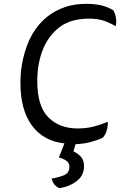

<svg xmlns="http://www.w3.org/2000/svg" viewBox="-20 -738 634 1014"><path d="M548.8 -94.7Q517.6 -81.1 477.5 -70.3Q437.5 -59.6 390.6 -59.6Q293.9 -59.6 235.4 -118.2Q176.8 -176.8 176.8 -310.5Q176.8 -356.4 184.6 -399.4Q192.4 -442.4 208 -480.5Q237.3 -550.8 295.9 -595.7Q355.5 -639.6 450.2 -639.6Q492.2 -639.6 524.4 -629.9Q557.6 -619.1 590.8 -599.6Q593.8 -611.3 593.8 -623Q593.8 -633.8 591.8 -645.5Q587.9 -669.9 577.1 -684.6Q549.8 -701.2 513.7 -710Q477.5 -717.8 435.5 -717.8Q373 -717.8 322.3 -700.2Q271.5 -682.6 231.4 -651.4Q158.2 -592.8 123 -498Q87.9 -404.3 87.9 -299.8Q87.9 -158.2 148.4 -75.2Q209 6.8 320.3 19.5Q310.5 44.9 291 93.8Q314.5 99.6 331.1 111.3Q346.7 123 346.7 143.6Q346.7 175.8 315.4 188.5Q284.2 200.2 252.9 205.1Q256.8 222.7 266.6 235.4Q277.3 248 293 255.9Q346.7 248 385.7 217.8Q423.8 188.5 423.8 139.6Q423.8 109.4 408.2 90.8Q391.6 72.3 368.2 61.5Q372.1 48.8 378.9 23.4Q425.8 21.5 460 11.7Q494.1 2.9 522.5 -10.7Q537.1 -25.4 543.9 -49.8Q550.8 -74.2 548.8 -94.7Z"/></svg>

Font: cl
Style: Italic
Weight: 400
Designer: Mitja Miklavcic
Version: Version 7.504; 2011; Build 1022